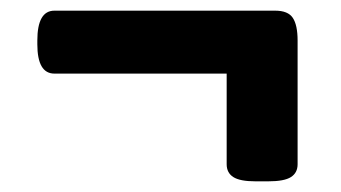

<svg xmlns="http://www.w3.org/2000/svg" viewBox="-20 -407 640 360"><path d="M459 -67Q430 -67 417.5 -75Q405 -83 405 -99V-269H82Q50 -269 50 -324V-331Q50 -387 82 -387H496Q520 -387 529 -373.5Q538 -360 538 -331V-99Q538 -83 525.5 -75Q513 -67 483 -67Z"/></svg>

Font: Asap Expanded ExtraBold
Style: Regular
Weight: 800
Width: 7
Designer: Pablo Cosgaya
Foundry: Omnibus-Type
Version: Version 3.001; ttfautohint (v1.8.4.7-5d5b)